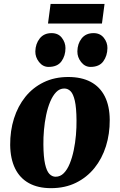

<svg xmlns="http://www.w3.org/2000/svg" viewBox="-20 -966 624 1000"><path d="M335.5 -565Q404.5 -565 452.5 -539.5Q500.5 -514 525.8 -464Q551 -414 551.5 -342Q552 -269 531.8 -204.5Q511.5 -140 472 -91Q432.5 -42 375.5 -14Q318.5 14 245.5 14Q178 14 130.8 -12Q83.5 -38 58.8 -88.2Q34 -138.5 33 -210.5Q32.5 -284.5 52.8 -348.8Q73 -413 112 -461.5Q151 -510 207.5 -537.5Q264 -565 335.5 -565ZM315 -505Q290.5 -505 272.5 -486.2Q254.5 -467.5 241.5 -436.5Q228.5 -405.5 220.5 -367.2Q212.5 -329 209 -289Q205.5 -249 206 -213Q206.5 -148 214.8 -111.5Q223 -75 237.2 -60.2Q251.5 -45.5 269.5 -45.5Q294 -45.5 312.2 -64Q330.5 -82.5 343.2 -113.8Q356 -145 364 -183.5Q372 -222 375.5 -262.2Q379 -302.5 378.5 -339Q378 -405 369.8 -441Q361.5 -477 347.5 -491Q333.5 -505 315 -505ZM233 -617.5Q203.5 -617.5 183.5 -642.8Q163.5 -668 164 -698.5Q165 -738 187 -765.8Q209 -793.5 248.5 -793.5Q283.5 -793.5 302.2 -769Q321 -744.5 321 -715.5Q321 -675.5 300 -646.5Q279 -617.5 233 -617.5ZM451.5 -617.5Q422.5 -617.5 402.5 -642.8Q382.5 -668 383 -698.5Q383.5 -738 405.2 -765.8Q427 -793.5 467.5 -793.5Q501.5 -793.5 520.8 -769Q540 -744.5 539.5 -715.5Q539 -675.5 518 -646.5Q497 -617.5 451.5 -617.5ZM243.5 -945.5H524.5L511 -843.5H230Z"/></svg>

Font: Merriweather 28pt Black
Style: Italic
Weight: 900
Italic angle: -7.8°
Version: Version 2.101